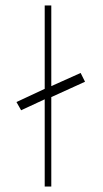

<svg xmlns="http://www.w3.org/2000/svg" viewBox="-20 -680 375 700"><path d="M143 0V-318L57 -278L40 -308L143 -356V-660H167V-366L274 -414L290 -382L167 -326V0Z"/></svg>

Font: Lil Grotesk Thin
Style: Regular
Weight: 100
Designer: Bastien Sozeau
Foundry: NBR — Bastien Sozeau
Version: Version 3.003; ttfautohint (v1.8.4.7-5d5b);gftools[0.9.33]